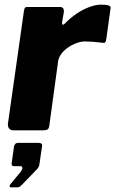

<svg xmlns="http://www.w3.org/2000/svg" viewBox="-20 -560 495 825"><path d="M38 0Q25 0 19 -8Q13 -16 14 -28L83 -514Q85 -524 87.5 -527Q90 -530 99 -530H239Q246 -530 251 -524.5Q256 -519 254 -506L247 -466Q246 -455 250 -454Q254 -453 260 -460Q282 -483 309.5 -501.5Q337 -520 364.5 -530Q392 -540 414 -540Q434 -540 445.5 -537Q457 -534 455 -524L437 -394Q435 -381 432 -378Q429 -375 423 -376Q400 -379 379 -380.5Q358 -382 346 -382Q328 -382 308 -374.5Q288 -367 271 -355Q254 -343 243.5 -328.5Q233 -314 230 -299L192 -21Q190 -7 184 -3.5Q178 0 163 0H38ZM27 245Q22 245 21.5 240Q21 235 26 230L69 178Q77 167 76 160.5Q75 154 68 154H41Q33 154 31 150Q29 146 31 135L40 71Q43 54 57 54H146Q162 54 161 66L149 148Q147 159 138 168L81 227Q74 234 68.5 239.5Q63 245 53 245Z"/></svg>

Font: Libre Franklin ExtraBold
Style: Italic
Weight: 800
Italic angle: -8°
Designer: Pablo Impallari, Rodrigo Fuenzalida, Nhung Nguyen
Foundry: Impallari Type
Version: Version 3.000